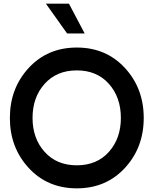

<svg xmlns="http://www.w3.org/2000/svg" viewBox="-20 -1020 844 1050"><path d="M231 -1000H357L443 -837H347ZM663 -101.5Q560 10 400 10Q240 10 137 -101.5Q34 -213 34 -375Q34 -537 137 -648.5Q240 -760 400 -760Q560 -760 663 -648.5Q766 -537 766 -375Q766 -213 663 -101.5ZM641 -375Q641 -488 575.5 -561.5Q510 -635 400 -635Q290 -635 224 -561.5Q158 -488 158 -375Q158 -263 224 -189.5Q290 -116 400 -116Q510 -116 575.5 -189.5Q641 -263 641 -375Z"/></svg>

Font: Oakes Grotesk
Style: Bold
Weight: 600
Designer: Samuel Oakes
Foundry: Samuel Oakes
Version: Version 1.000;PS 001.000;hotconv 1.0.88;makeotf.lib2.5.64775